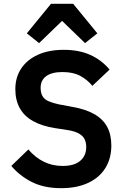

<svg xmlns="http://www.w3.org/2000/svg" viewBox="-20 -970 651 1002"><path d="M299 12Q210 12 146.5 -20Q83 -52 39 -104L128 -190Q164 -148 208.5 -126Q253 -104 307 -104Q368 -104 399 -131Q430 -158 430 -202Q430 -226 421.5 -243.5Q413 -261 392 -273Q371 -285 335 -291L269 -301Q199 -312 152.5 -338Q106 -364 83 -406Q60 -448 60 -504Q60 -567 91 -613Q122 -659 178.5 -684.5Q235 -710 313 -710Q392 -710 451 -683.5Q510 -657 552 -607L462 -522Q436 -554 399 -574Q362 -594 306 -594Q250 -594 221 -572.5Q192 -551 192 -512Q192 -485 202 -468Q212 -451 234 -441.5Q256 -432 289 -425L354 -413Q425 -401 471 -375Q517 -349 539 -308.5Q561 -268 561 -210Q561 -144 530.5 -94Q500 -44 441 -16Q382 12 299 12ZM246 -950H362L488 -796L424 -745L304 -861L184 -745L120 -796Z"/></svg>

Font: IBM Plex Sans SemiBold
Style: Regular
Weight: 600
Designer: Mike Abbink, Paul van der Laan, Pieter van Rosmalen
Foundry: Bold Monday
Version: Version 3.201